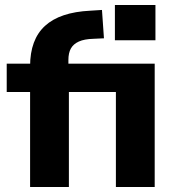

<svg xmlns="http://www.w3.org/2000/svg" viewBox="-20 -752 705 772"><path d="M101 0V-382H7V-496H143L101 -459V-486Q101 -593 161 -648Q221 -703 343 -709L390 -712L398 -598L356 -596Q319 -595 297 -585Q275 -575 265 -557Q255 -539 255 -511V-481L245 -496H602V0H446V-382H257V0ZM442 -590V-732H605V-590Z"/></svg>

Font: Nunito Sans 10pt ExtraBold
Style: Regular
Weight: 800
Designer: Vernon Adams
Foundry: Vernon Adams
Version: Version 3.101;gftools[0.9.27]